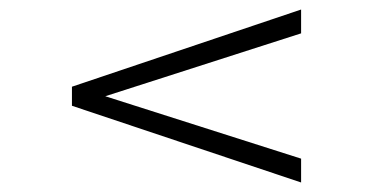

<svg xmlns="http://www.w3.org/2000/svg" viewBox="-20 -557 780 403"><path d="M612 -487 201 -355 612 -224V-174L131 -335V-375L612 -537Z"/></svg>

Font: Freesentation 2 ExtraLight
Style: Regular
Weight: 260
Designer: glyphs from Roboto by Christian Robertson / Hangul glyphs from Noto Sans CJK(Source Han Sans) by Jang Soo-young and Kang
Foundry: PT&
Version: Version 2.001